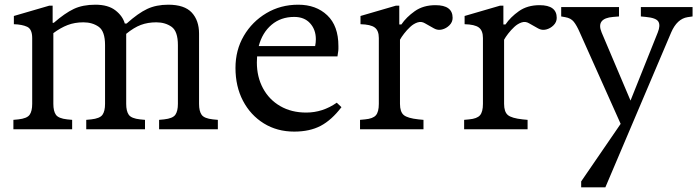

<svg xmlns="http://www.w3.org/2000/svg" viewBox="-20 -550 2970 817"><path d="M37 0V-40L58 -42Q95 -46 106 -61.5Q117 -77 117 -108V-388Q117 -426 95.5 -436Q74 -446 39 -447V-482L190 -526H204V-453H209Q256 -494 294 -512Q332 -530 386 -530Q440 -530 471 -506Q502 -482 511 -450H519Q568 -494 606.5 -512Q645 -530 696 -530Q765 -530 796 -496.5Q827 -463 827 -407V-108Q827 -77 838 -61.5Q849 -46 886 -42L907 -40V0H657V-40L678 -42Q715 -46 726 -61.5Q737 -77 737 -108V-358Q737 -417 710 -436Q683 -455 645 -455Q609 -455 579.5 -444Q550 -433 517 -406V-108Q517 -77 528 -61.5Q539 -46 576 -42L597 -40V0H347V-40L368 -42Q405 -46 416 -61.5Q427 -77 427 -108V-358Q427 -417 400 -436Q373 -455 335 -455Q298 -455 268 -443.5Q238 -432 207 -409V-108Q207 -77 218 -61.5Q229 -46 266 -42L287 -40V0Z M1232 10Q1159 10 1102.5 -25Q1046 -60 1014 -121Q982 -182 982 -261Q982 -337 1017.5 -397.5Q1053 -458 1113.5 -494Q1174 -530 1249 -530Q1325 -530 1372.5 -485Q1420 -440 1420 -354Q1420 -348 1420 -341.5Q1420 -335 1418 -324L1416 -310H1074Q1073 -297 1073 -284Q1073 -223 1099 -174.5Q1125 -126 1172.5 -98.5Q1220 -71 1283 -71Q1353 -71 1413 -113L1433 -94Q1391 -39 1344.5 -14.5Q1298 10 1232 10ZM1232 -478Q1175 -478 1135.5 -444.5Q1096 -411 1081 -354H1321Q1324 -369 1324 -383Q1324 -424 1299.5 -451Q1275 -478 1232 -478Z M1512 0V-40L1533 -42Q1567 -45 1579.5 -59.5Q1592 -74 1592 -108V-388Q1592 -420 1574.5 -433Q1557 -446 1514 -447V-482L1665 -526H1679V-446H1688Q1709 -477 1745 -502.5Q1781 -528 1833 -528Q1906 -528 1906 -474Q1906 -456 1892.5 -442.5Q1879 -429 1861 -424.5Q1843 -420 1827 -429L1788 -451Q1773 -460 1756.5 -454.5Q1740 -449 1725.5 -435.5Q1711 -422 1699.5 -407Q1688 -392 1682 -381V-108Q1682 -74 1698 -60.5Q1714 -47 1761 -42L1782 -40V0Z M1955 0V-40L1976 -42Q2010 -45 2022.5 -59.5Q2035 -74 2035 -108V-388Q2035 -420 2017.5 -433Q2000 -446 1957 -447V-482L2108 -526H2122V-446H2131Q2152 -477 2188 -502.5Q2224 -528 2276 -528Q2349 -528 2349 -474Q2349 -456 2335.5 -442.5Q2322 -429 2304 -424.5Q2286 -420 2270 -429L2231 -451Q2216 -460 2199.5 -454.5Q2183 -449 2168.5 -435.5Q2154 -422 2142.5 -407Q2131 -392 2125 -381V-108Q2125 -74 2141 -60.5Q2157 -47 2204 -42L2225 -40V0Z M2453 247V222L2621 -23L2447 -412Q2434 -442 2421.5 -457.5Q2409 -473 2385 -477L2368 -480V-520H2614V-480L2589 -478Q2515 -472 2540 -412L2663 -122L2779 -412Q2791 -442 2781.5 -458Q2772 -474 2728 -478L2707 -480V-520H2927V-480L2906 -477Q2861 -470 2836 -412L2556 247Z"/></svg>

Font: Hedvig Letters Serif 12pt
Style: Regular
Weight: 400
Designer: Alexander Örn & Tor Weibull
Foundry: Kanon Foundry
Version: Version 1.000; ttfautohint (v1.8.4.7-5d5b)